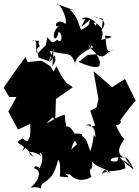

<svg xmlns="http://www.w3.org/2000/svg" viewBox="-76 -930 767 1057"><path d="M229 -594C228 -630 227 -638 206 -597C170 -576 224 -598 198 -651C292 -618 313 -659 340 -573C335 -573 327 -617 422 -663C407 -692 411 -693 429 -655C412 -707 462 -656 410 -665C416 -680 491 -607 470 -566C465 -565 454 -546 357 -589L407 -628L454 -631C505 -601 491 -634 554 -659C497 -620 516 -692 501 -734C591 -726 490 -718 481 -709C503 -763 473 -789 458 -738C519 -799 510 -819 437 -842C494 -812 494 -857 485 -773C430 -834 395 -844 373 -825C421 -815 399 -857 373 -782C459 -858 399 -803 420 -795C405 -774 469 -835 452 -788C399 -848 459 -808 372 -766C358 -781 360 -829 308 -878C356 -869 341 -869 237 -908C243 -923 294 -846 286 -798C231 -839 215 -768 251 -788C194 -748 230 -673 247 -755C272 -744 266 -681 239 -712C218 -692 210 -690 185 -726C167 -652 198 -711 132 -635C108 -640 144 -721 100 -706C172 -705 118 -709 144 -676C109 -655 136 -644 135 -614L193 -593L219 -661L212 -564ZM233 -513 202 -565 153 -596 76 -588 65 -617 12 -545 -56 -447 -25 -396H15L-30 -316L23 -217L91 -248V-199C85 -143 70 -172 48 -96C94 -164 126 -115 47 -168C-11 -129 40 -163 110 -65C46 -110 121 -95 155 -69C120 -99 174 -103 151 -25C176 -65 124 5 151 13C145 -20 101 -21 116 -1C144 2 155 49 92 103C163 91 142 131 154 84C210 48 222 30 244 -49C257 -46 257 16 253 42C297 44 326 56 268 18C301 46 348 17 298 16C325 59 373 75 427 44C402 -21 441 23 430 -39C462 -6 520 2 533 24C506 9 499 -6 484 29C515 1 556 22 615 -4C615 -39 575 -73 649 -15C586 -78 621 -88 660 3C566 -61 583 -92 570 -43C509 -31 526 -77 611 -61C540 -89 612 -162 609 -166C594 -178 592 -180 562 -239C617 -254 575 -291 565 -240L637 -336L671 -376L612 -495L541 -450L439 -538L466 -384L456 -339L421 -320L448 -239L384 -225C443 -232 432 -257 392 -239C408 -242 452 -244 449 -172C433 -208 447 -173 421 -97C403 -144 402 -197 324 -187C369 -160 417 -202 322 -194C346 -110 365 -157 314 -104C327 -124 310 -120 348 -172C324 -213 294 -275 261 -197C306 -241 281 -231 281 -298C234 -293 131 -207 214 -284L228 -267L232 -385L325 -450L288 -475L262 -513L234 -566L204 -500Z"/></svg>

Font: Hussar Lance
Style: Regular
Weight: 700
Foundry: Cannot Into Space Fonts, PlusOne Fonts
Version: Version 2.27